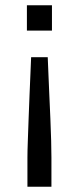

<svg xmlns="http://www.w3.org/2000/svg" viewBox="-20 -530 298 728"><path d="M82 -414V-510H177V-414ZM84 178V68Q84 43 85.5 4Q87 -35 88.5 -80.5Q90 -126 92 -170.5Q94 -215 95.5 -252.5Q97 -290 98 -313H161Q162 -290 163.5 -252.5Q165 -215 167 -170.5Q169 -126 171 -80.5Q173 -35 174 4Q175 43 175 68V178Z"/></svg>

Font: Saira Expanded
Style: Regular
Weight: 400
Width: 7
Designer: Hector Gatti with collaboration of the Omnibus-Type team
Foundry: Omnibus-Type
Version: Version 1.100; ttfautohint (v1.8.3)